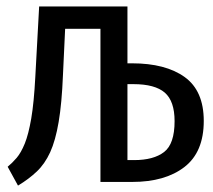

<svg xmlns="http://www.w3.org/2000/svg" viewBox="-20 -560 655 591"><path d="M372.3 -540V-365.1H386.2Q489.7 -365.1 548.5 -322.8Q607.2 -280.5 607.2 -187.7Q607.2 -91.8 547.7 -45.9Q488.2 0 387.2 0H289.2V-471.3H180.5L173.8 -329.2Q170.3 -241.5 160.5 -184.4Q150.8 -127.2 134.4 -91.3Q117.9 -55.4 93.3 -32.1Q68.7 -8.7 35.4 11.3L3.6 -46.7Q17.9 -58.5 31.3 -74.1Q44.6 -89.7 56.2 -117.9Q67.7 -146.2 76.2 -195.4Q84.6 -244.6 88.7 -323.6L100.5 -540ZM390.8 -301H372.3V-67.2H392.8Q452.8 -67.2 485.1 -92.1Q517.4 -116.9 517.4 -187.2Q517.4 -248.7 487.2 -274.9Q456.9 -301 390.8 -301Z"/></svg>

Font: FiraCode Nerd Font Mono
Style: Regular
Weight: 400
Monospace: yes
Designer: Carrois Corporate, Edenspiekermann AG, Nikita Prokopov
Foundry: Carrois Corporate, Edenspiekermann AG, Nikita Prokopov
Version: Version 6.002;Nerd Fonts 3.4.0